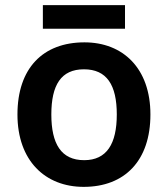

<svg xmlns="http://www.w3.org/2000/svg" viewBox="-20 -718 654 748"><path d="M467 -698H147V-606H467ZM566 -272C566 -452 459 -553 309 -553C147 -553 48 -452 48 -272C48 -92 156 10 306 10C466 10 566 -92 566 -272ZM180 -272C180 -387 218 -448 307 -448C396 -448 435 -387 435 -272C435 -158 396 -94 308 -94C218 -94 180 -158 180 -272Z"/></svg>

Font: Noto Sans Balinese SemiBold
Style: Regular
Weight: 600
Designer: Aditya Bayu, David Williams
Foundry: David Williams
Version: Version 2.005